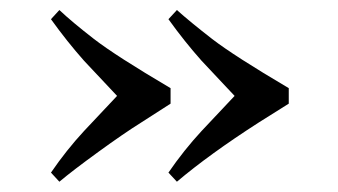

<svg xmlns="http://www.w3.org/2000/svg" viewBox="-20 -374 668 379"><path d="M316.7 -200Q208.3 -263.9 165.3 -297.2Q122.2 -330.6 97.2 -354.2L80.6 -336.1Q112.5 -291.7 145.8 -254.2L211.1 -184.7L145.8 -115.3Q111.1 -77.8 80.6 -33.3L97.2 -15.3Q123.6 -37.5 174.3 -74.3Q225 -111.1 258.3 -131.9L316.7 -169.4ZM550 -200Q441.7 -263.9 398.6 -297.2Q355.6 -330.6 329.2 -354.2L312.5 -336.1Q344.4 -291.7 377.8 -254.2L443.1 -184.7L377.8 -115.3Q343.1 -77.8 312.5 -33.3L329.2 -15.3Q393.1 -69.4 490.3 -131.9L550 -169.4Z"/></svg>

Font: Sree Krushnadevaraya
Style: Regular
Weight: 400
Designer: Purushoth Kumar Guthula
Foundry: Andhrapradesh Society for Knowledge Networks
Version: Version 1.0.5; ttfautohint (v1.2.42-39fb)